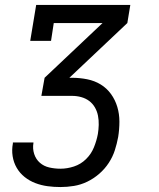

<svg xmlns="http://www.w3.org/2000/svg" viewBox="-20 -550 640 775"><path d="M224 205Q197 205 171.5 201.5Q146 198 122.5 189Q99 180 79.5 164.5Q60 149 47.5 127.5Q35 106 31 80.5Q27 55 32 29Q32 28 32 27Q32 26 32 25H115Q115 26 115 26.5Q115 27 115 27Q111 50 118 71.5Q125 93 141 107Q157 121 179 126Q201 131 224 131Q251 131 278.5 122Q306 113 327 92.5Q348 72 359 45Q370 18 375 -9Q378 -27 378.5 -46Q379 -65 375.5 -83Q372 -101 363 -116.5Q354 -132 340 -142.5Q326 -153 308 -158Q290 -163 271 -163H147L160 -236L394 -457H197L186 -385H102L126 -530H506L494 -457L260 -236H271Q302 -236 332 -230Q362 -224 386.5 -209Q411 -194 428 -170.5Q445 -147 453.5 -118.5Q462 -90 462 -59Q462 -28 457 3Q452 30 443.5 56.5Q435 83 419 107.5Q403 132 380.5 151.5Q358 171 332 183.5Q306 196 278.5 200.5Q251 205 224 205Z"/></svg>

Font: Iosevka Curly Slab Extended
Style: Italic
Weight: 400
Width: 7
Italic angle: -9°
Monospace: yes
Designer: Belleve Invis
Foundry: Belleve Invis
Version: Version 11.1.0; ttfautohint (v1.8.3)